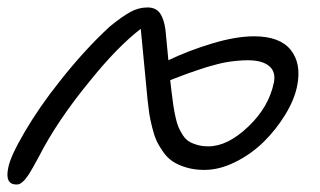

<svg xmlns="http://www.w3.org/2000/svg" viewBox="-28 -473 854 513"><path d="M16.1 20Q-15.6 20 -5.9 -24.9Q-0.5 -55.2 38.6 -121.6Q77.6 -188 130.9 -254.9Q196.8 -338.9 265.1 -401.9Q297.9 -428.7 320.1 -440.9Q342.3 -453.1 366.2 -453.1Q388.2 -453.1 399.2 -438Q410.2 -422.9 414.1 -393.1Q415.5 -379.4 418.2 -350.8Q420.9 -322.3 421.9 -312Q474.6 -337.4 538.3 -356.7Q602.1 -376 650.9 -376Q719.7 -376 748.8 -339.6Q777.8 -303.2 766.1 -244.1Q758.8 -207 734.4 -167Q710 -127 676.8 -94.2Q643.6 -61.5 601.1 -40.3Q558.6 -19 518.1 -19Q491.7 -19 470.2 -25.4Q448.7 -31.7 434.1 -41.3Q419.4 -50.8 408 -67.1Q396.5 -83.5 390.1 -97.4Q383.8 -111.3 378.4 -133.3Q373 -155.3 370.8 -169.7Q368.7 -184.1 366.2 -207Q364.3 -229 357.4 -299.3Q350.6 -369.6 348.1 -396Q285.6 -347.7 213.9 -258.8Q125 -150.9 75.2 -53.2Q72.8 -48.8 67.9 -40Q63 -31.2 60.8 -27.1Q58.6 -22.9 54.4 -16.1Q50.3 -9.3 47.9 -5.6Q45.4 -2 41.7 2.9Q38.1 7.8 35.4 10.3Q32.7 12.7 29.3 15.4Q25.9 18.1 22.7 19Q19.5 20 16.1 20ZM430.2 -229Q433.1 -205.6 435.1 -191.9Q437 -178.2 440.9 -160.4Q444.8 -142.6 449.2 -132.6Q453.6 -122.6 460.7 -111.6Q467.8 -100.6 477.1 -95Q486.3 -89.4 499.3 -85.7Q512.2 -82 528.8 -82Q580.1 -82 635.5 -134.8Q690.9 -187.5 704.1 -253.9Q709 -282.2 690.4 -297.1Q671.9 -312 633.8 -312Q620.1 -312 605.2 -310.5Q590.3 -309.1 578.4 -307.1Q566.4 -305.2 550 -300.8Q533.7 -296.4 524.4 -293.7Q515.1 -291 497.6 -284.9Q480 -278.8 473.6 -276.6Q467.3 -274.4 448.7 -267.3Q430.2 -260.3 426.8 -258.8Q427.2 -253.9 428.5 -243.9Q429.7 -233.9 430.2 -229Z"/></svg>

Font: Shantell Sans Irregular
Style: Italic
Weight: 300
Italic angle: -11.31°
Designer: Stephen Nixon, Anya Danilova, Shantell Martin
Foundry: Arrow Type
Version: Version 1.006;[9816181b4]